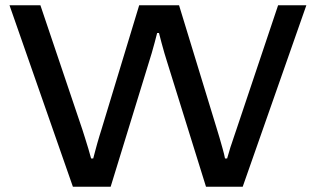

<svg xmlns="http://www.w3.org/2000/svg" viewBox="-20 -707 1195 727"><path d="M256 0 16 -687H133L292 -216Q296 -204 302 -184.5Q308 -165 314.5 -144Q321 -123 325 -107H333Q336 -119 340 -133.5Q344 -148 348 -163Q352 -178 356.5 -192Q361 -206 364 -216L507 -687H658L802 -216Q806 -204 811.5 -184.5Q817 -165 823 -144Q829 -123 832 -107H840Q844 -119 848 -134Q852 -149 857.5 -164Q863 -179 867 -192.5Q871 -206 875 -216L1033 -687H1140L899 0H760L612 -475Q608 -487 602.5 -506Q597 -525 591.5 -545.5Q586 -566 582 -582H575Q571 -566 565.5 -545.5Q560 -525 554.5 -506Q549 -487 545 -475L399 0Z"/></svg>

Font: Archivo Expanded
Style: Regular
Weight: 400
Width: 7
Designer: Hector Gatti
Foundry: Omnibus-Type
Version: Version 2.001